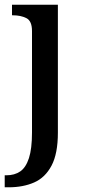

<svg xmlns="http://www.w3.org/2000/svg" viewBox="-30 -556 362 816"><path d="M-10 240V189H-3Q32 189 56 172.5Q80 156 93 116Q106 76 106 7V-424Q106 -467 82 -479Q58 -491 25 -491H21V-536H216V8Q216 97 189 148Q162 199 115 219.5Q68 240 7 240Z"/></svg>

Font: Noto Serif Tamil Medium
Style: Regular
Weight: 500
Designer: Indian Type Foundry, Tom Grace, and the Monotype Design Team
Foundry: Monotype Imaging Inc.
Version: Version 2.004; ttfautohint (v1.8.4.7-5d5b)